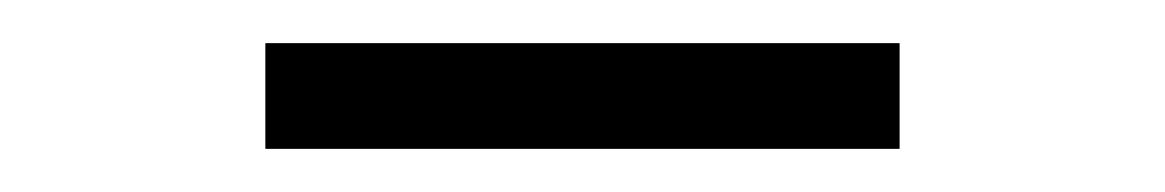

<svg xmlns="http://www.w3.org/2000/svg" viewBox="-20 -699 540 89"><path d="M103 -630V-679H397V-630Z"/></svg>

Font: Nunito Sans 11pt Light
Style: Regular
Weight: 300
Version: Version 3.101;gftools[0.9.27]